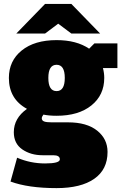

<svg xmlns="http://www.w3.org/2000/svg" viewBox="-20 -720 615 973"><path d="M275 -700H341.7L487.5 -550H341.7L275 -600L208.3 -550H62.5L208.3 -700ZM25 -325Q25 -411.7 90 -464.2Q155 -516.7 266.7 -516.7Q367.5 -516.7 431.7 -473.3L458.3 -500H575V-375H501.7Q508.3 -350 508.3 -325Q508.3 -238.3 443.3 -185.8Q378.3 -133.3 266.7 -133.3Q229.2 -133.3 200 -139.2Q191.7 -128.3 191.7 -120.8Q191.7 -109.2 203.3 -104.6Q215 -100 241.7 -100H325Q420 -100 472.5 -57.9Q525 -15.8 525 50Q525 139.2 457.5 186.2Q390 233.3 266.7 233.3Q123.3 233.3 33.3 200L66.7 79.2Q134.2 108.3 208.3 108.3Q283.3 108.3 283.3 87.5Q283.3 66.7 250 66.7H195.8Q135.8 66.7 92.9 37.1Q50 7.5 50 -50Q50 -120.8 116.7 -168.3Q25 -218.3 25 -325ZM266.7 -391.7Q225 -391.7 225 -325Q225 -258.3 266.7 -258.3Q308.3 -258.3 308.3 -325Q308.3 -391.7 266.7 -391.7Z"/></svg>

Font: BoonTook
Style: Regular
Weight: 400
Designer: Sungsit Sawaiwan
Foundry: FontUni
Version: Version 3.0